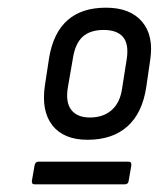

<svg xmlns="http://www.w3.org/2000/svg" viewBox="-20 -686 413 500"><path d="M208 -322Q146 -322 116.5 -359.5Q87 -397 97 -464L108 -536Q119 -601 156 -633.5Q193 -666 256 -666Q319 -666 350 -629.5Q381 -593 371 -529L361 -460Q351 -392 312 -357Q273 -322 208 -322ZM70 -206Q62 -206 63 -215L70 -255Q72 -265 80 -265H315Q323 -265 322 -255L315 -215Q314 -206 305 -206ZM214 -380Q249 -380 271 -399.5Q293 -419 298 -456L310 -532Q316 -571 300.5 -589.5Q285 -608 250 -608Q215 -608 195.5 -590.5Q176 -573 170 -535L157 -460Q150 -420 165.5 -400Q181 -380 214 -380Z"/></svg>

Font: Sofia Sans Semi Condensed
Style: Italic
Weight: 400
Italic angle: -9°
Designer: Botio Nikoltchev, Ani Petrova
Foundry: lettersoup
Version: Version 4.101